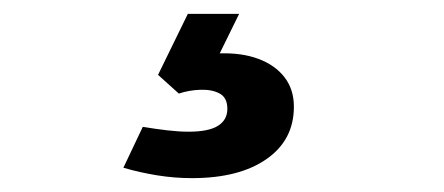

<svg xmlns="http://www.w3.org/2000/svg" viewBox="-20 -21 640 277"><path d="M257 236Q232 236 207 232Q182 228 158 221L186 162Q204 165 221 167Q238 169 252 169Q281 169 294.5 160.5Q308 152 308 136Q308 120 297 114Q286 108 269.5 108.5Q253 109 238 114L208 87L251 -1H325L297 56Q329 55 353 64Q377 73 390.5 90.5Q404 108 404 133Q404 181 364.5 208.5Q325 236 257 236Z"/></svg>

Font: Murecho Thin Black
Style: Regular
Weight: 900
Version: Version 1.010